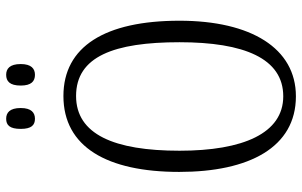

<svg xmlns="http://www.w3.org/2000/svg" viewBox="-194 -752 956 607"><g transform="rotate(-90 283.5 -448.0)"><path d="M351 -815C370 -815 385 -826 385 -860C385 -895 370 -906 351 -906C331 -906 317 -895 317 -860C317 -826 331 -815 351 -815ZM212 -815C231 -815 246 -826 246 -860C246 -895 231 -906 212 -906C192 -906 180 -895 180 -860C180 -826 192 -815 212 -815ZM283 10C435 10 522 -132 522 -358C522 -594 440 -725 284 -725C123 -725 44 -587 44 -359C44 -137 122 10 283 10ZM283 -30C166 -30 111 -157 111 -358C111 -565 163 -685 284 -685C409 -685 454 -565 454 -358C454 -154 403 -30 283 -30Z"/></g></svg>

Font: Noto Serif Armenian ExtraCondensed Light
Style: Regular
Weight: 300
Width: 2
Designer: Monotype Design Team
Foundry: Monotype Imaging Inc.
Version: Version 2.008